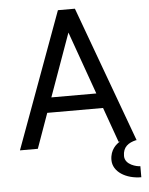

<svg xmlns="http://www.w3.org/2000/svg" viewBox="-62 -802 822 1059"><g transform="rotate(-5 349.0 -273.0)"><path d="M569 0H576C557 11 521 40 521 97C521 163 593 206 677 206V145C659 145 592 131 592 81C592 31 623 10 665 0H669L393 -752H299L23 0H122L191 -193H500ZM221 -276 346 -624 470 -276Z"/></g></svg>

Font: Hibana 45 SubMedium
Style: Regular
Weight: 500
Width: 6
Designer: pygmalion
Foundry: ybstudio
Version: Version 2021.007;FEAKit 1.0